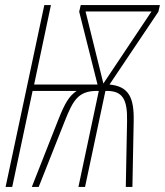

<svg xmlns="http://www.w3.org/2000/svg" viewBox="-20 -734 648 754"><path d="M2 0H28L108 -377H281C252 -357 236 -332 209 -264L105 0H132L235 -260C267 -340 287 -377 361 -377H368L288 0H314L394 -377H399C460 -377 481 -346 479 -258L474 0H500L505 -258C507 -352 485 -395 410 -402L602 -688L608 -714H297L291 -688L363 -402H114L180 -714H154ZM386 -406 316 -689H575Z"/></svg>

Font: Noto Sans ExtraCondensed Thin
Style: Italic
Weight: 100
Width: 2
Italic angle: -12°
Designer: Monotype Design Team
Foundry: Monotype Imaging Inc.
Version: Version 2.013